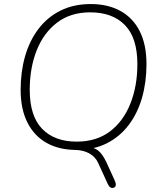

<svg xmlns="http://www.w3.org/2000/svg" viewBox="-20 -733 791 949"><path d="M357 8Q273 8 211.5 -26Q150 -60 116 -126.5Q82 -193 82 -289Q82 -378 104 -455Q126 -532 170 -590Q214 -648 279 -680.5Q344 -713 429 -713Q513 -713 575 -679Q637 -645 670.5 -579Q704 -513 704 -416Q704 -327 682 -250Q660 -173 616 -115Q572 -57 507.5 -24.5Q443 8 357 8ZM359 -33Q457 -33 523.5 -83.5Q590 -134 624.5 -221Q659 -308 659 -416Q659 -546 597.5 -609Q536 -672 426 -672Q329 -672 262.5 -621.5Q196 -571 161.5 -484.5Q127 -398 127 -289Q127 -159 188.5 -96Q250 -33 359 -33ZM542 195Q524 201 512 175L466 74Q452 42 421 25Q390 8 347 8L390 -12Q431 -10 457.5 6Q484 22 506 69L547 159Q560 188 542 195Z"/></svg>

Font: Nunito Variable Extra Light
Style: Italic
Weight: 200
Italic angle: -9°
Designer: Vernon Adams
Foundry: Vernon Adams
Version: Version 3.602